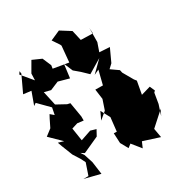

<svg xmlns="http://www.w3.org/2000/svg" viewBox="-231 -1098 1274 1347"><g transform="rotate(-30 405.5 -424.0)"><path d="M60 -825 63 -804 1 -672 64 -664 27 -562 47 -576 131 -491 120 -435 92 -459 77 -431 47 -370 -4 -331 86 -243 42 -256 54 -222 89 -133 125 -76 143 -40 111 54H70L198 86L184 -17L161 -88L143 -115L170 -98L300 -157L325 -203L281 -216L196 -187L180 -291L228 -306L277 -300V-333L257 -452L234 -457L159 -498L134 -612L186 -599L255 -628L342 -604L356 -714L386 -643L431 -605L480 -558L591 -625L504 -539L545 -558L517 -446L456 -447L467 -366L440 -286L383 -238L412 -300L453 -224L454 -252L439 -116L415 -117L419 -36L453 25L480 4L538 76L558 30L689 72L676 -2L787 -102L763 -55L790 -138L804 -222L815 -233L797 -274L721 -252L740 -356L726 -374L679 -456L674 -479L614 -521L646 -551L694 -655L611 -660L635 -729L636 -843L639 -797L542 -800L523 -883L442 -934L363 -899L400 -844L405 -833L393 -703L270 -724L274 -750L244 -820L172 -852L124 -769L122 -715L47 -805Z"/></g></svg>

Font: Hussar Lance
Style: ExBd
Weight: 700
Foundry: Cannot Into Space Fonts, PlusOne Fonts
Version: Version 2.270